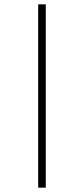

<svg xmlns="http://www.w3.org/2000/svg" viewBox="-20 -678 386 885"><path d="M156 -658H191V187H156Z"/></svg>

Font: Ysabeau SC Light
Style: Regular
Weight: 300
Designer: Christian Thalmann (Catharsis Fonts)
Version: Version 0.003